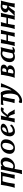

<svg xmlns="http://www.w3.org/2000/svg" viewBox="2655 -3137 719 6069"><g transform="rotate(-90 3014.5 -102.5)"><path d="M268.1 -430.2H551.8Q576.2 -430.2 613.8 -436L615.2 -425.8Q594.2 -367.7 568.8 -248L554.2 -180.2Q531.7 -80.1 525.9 -4.9L516.1 4.9Q482.9 0 462.9 0Q436.5 0 401.9 5.9L400.9 -3.9Q423.3 -75.7 446.8 -182.1L460.9 -250Q484.9 -358.4 480 -371.1Q476.1 -380.9 474.1 -380.9H328.1Q323.7 -380.9 316.9 -370.1Q309.1 -360.4 284.2 -248L270 -180.2Q247.6 -69.8 241.2 -4.9L231.9 4.9Q198.7 0 179.2 0Q153.3 0 117.2 5.9L116.2 -3.9Q138.2 -68.4 162.1 -182.1L176.8 -250Q197.8 -352.5 205.1 -424.8L214.8 -435.1Q246.6 -430.2 268.1 -430.2Z M773.9 -293 726.6 -68.8 724.6 -71.8Q734.4 -55.7 754.4 -47.4Q774.4 -39.1 794.9 -39.1Q844.7 -39.1 885.5 -86.7Q926.3 -134.3 946.8 -221.2Q952.6 -249.5 952.6 -274.9Q952.6 -323.7 933.8 -348.9Q915 -374 887.7 -374Q856.4 -374 825.7 -352.1Q794.9 -330.1 772 -291ZM921.9 -439.9Q994.1 -439.9 1032.5 -395.5Q1070.8 -351.1 1070.8 -283.2Q1070.8 -253.9 1064.9 -230Q1041.5 -126 963.6 -58.1Q885.7 9.8 785.6 9.8Q739.7 9.8 711.9 -2Q710.9 3.4 708.3 13.9Q705.6 24.4 704.6 27.8Q675.8 180.7 671.9 224.1L661.6 233.9Q633.3 229 609.9 229Q586.9 229 547.9 234.9L546.9 225.1Q572.8 151.9 597.7 25.9L653.8 -235.8Q682.1 -375.5 684.6 -423.8Q684.6 -424.3 685.5 -428.5Q686.5 -432.6 686.5 -433.1Q738.8 -427.7 779.8 -436Q793.5 -436 797.9 -432.4Q802.2 -428.7 800.8 -419.9Q799.8 -415 797.4 -405Q794.9 -395 793.9 -390.1Q853.5 -439.9 921.9 -439.9Z M1466.8 -439.9Q1554.2 -439.9 1599.4 -397.5Q1644.5 -355 1644.5 -278.8Q1644.5 -156.2 1565.2 -73.2Q1485.8 9.8 1369.6 9.8Q1281.2 9.8 1233.9 -34.9Q1186.5 -79.6 1186.5 -152.8Q1186.5 -214.8 1210.2 -269Q1233.9 -323.2 1272.9 -360.4Q1312 -397.5 1362.8 -418.7Q1413.6 -439.9 1466.8 -439.9ZM1452.6 -391.1Q1415.5 -391.1 1385.7 -367.9Q1356 -344.7 1338.9 -308.3Q1321.8 -272 1312.7 -232.2Q1303.7 -192.4 1303.7 -154.8Q1303.7 -105 1323.5 -72Q1343.3 -39.1 1386.7 -39.1Q1427.2 -39.1 1461.4 -76.7Q1495.6 -114.3 1514.2 -173.3Q1532.7 -232.4 1532.7 -296.9Q1532.7 -342.8 1513.9 -366.9Q1495.1 -391.1 1452.6 -391.1Z M2139.2 -362.8Q2139.2 -348.6 2133.8 -333.5Q2128.4 -318.4 2110.1 -297.4Q2091.8 -276.4 2062.5 -258.3Q2033.2 -240.2 1979.5 -222.2Q1925.8 -204.1 1855.5 -192.9V-167Q1855.5 -108.9 1874 -82.5Q1892.6 -56.2 1922.4 -56.2Q1953.6 -56.2 1998.3 -77.1Q2043 -98.1 2071.3 -134.8L2100.1 -133.8L2109.4 -87.9Q2074.2 -45.9 2016.6 -18.1Q1959 9.8 1898.4 9.8Q1823.2 9.8 1781.2 -35.9Q1739.3 -81.5 1739.3 -151.9Q1739.3 -226.6 1771.2 -291.5Q1803.2 -356.4 1865.7 -397.7Q1928.2 -439 2008.3 -439Q2070.3 -439 2104.7 -419.2Q2139.2 -399.4 2139.2 -362.8ZM2024.4 -356.9Q2024.4 -373.5 2014.6 -383.8Q2004.9 -394 1986.3 -394Q1952.1 -394 1917.5 -356.7Q1882.8 -319.3 1864.3 -242.2Q1897 -248 1924.1 -256.8Q1951.2 -265.6 1974.6 -279.1Q1998 -292.5 2011.2 -312.5Q2024.4 -332.5 2024.4 -356.9Z M2227.1 -182.1 2241.7 -250Q2264.2 -368.7 2270 -424.8L2279.8 -435.1Q2310.1 -430.2 2333 -430.2Q2357.9 -430.2 2394 -436L2395 -425.8Q2377.4 -375.5 2349.1 -249Q2362.3 -253.4 2375.2 -264.6Q2388.2 -275.9 2396 -286.1Q2403.8 -296.4 2418 -315.9Q2432.1 -336.4 2444.8 -352.1Q2515.1 -437 2601.1 -437Q2619.6 -437 2652.8 -426.8L2657.7 -420.9Q2655.3 -410.2 2644 -387Q2632.8 -363.8 2619.1 -344.2L2591.8 -341.8Q2577.1 -357.9 2560.1 -357.9Q2536.6 -357.9 2516.1 -340.1Q2495.6 -322.3 2473.1 -292Q2470.7 -289.1 2467.3 -284.2Q2463.9 -279.3 2462.9 -277.8Q2436.5 -241.2 2414.1 -226.1Q2453.1 -213.9 2480 -180.9Q2506.8 -147.9 2532.7 -95.2Q2566.9 -26.9 2586.9 -3.9L2578.1 4.9Q2552.7 0 2520 0Q2487.8 0 2449.7 4.9Q2437 -26.9 2428.7 -55.2Q2419.9 -84 2413.8 -100.6Q2407.7 -117.2 2396.5 -139.6Q2385.3 -162.1 2370.8 -176Q2356.4 -189.9 2337.9 -195.8Q2337.4 -193.4 2336.4 -187.5Q2335.4 -181.6 2335 -180.2Q2312.5 -76.7 2306.2 -4.9L2295.9 4.9Q2264.2 0 2244.1 0Q2218.3 0 2182.1 5.9L2181.2 -3.9Q2199.2 -56.6 2227.1 -182.1Z M2835.9 -182.1Q2863.8 -318.8 2874.5 -369.1Q2827.6 -368.2 2791.5 -363.5Q2755.4 -358.9 2742.7 -354.5L2730 -350.1L2727.5 -365.2Q2732.9 -378.4 2744.6 -436Q2790 -433.1 2811.5 -433.1H3071.8Q3126.5 -433.1 3143.6 -432.1Q3130.4 -390.6 3128.9 -366.2Q3128.4 -365.7 3125.2 -364.7Q3122.1 -363.8 3118.9 -363Q3115.7 -362.3 3115.7 -361.8Q3106 -369.1 2982.9 -369.1Q2950.2 -211.9 2942.9 -180.2Q2918.9 -64 2915.5 -4.9L2905.8 4.9Q2884.8 0 2851.6 0Q2831.5 0 2815.9 -1Q2800.3 -2 2794.4 -2.9L2788.6 -3.9Q2814 -71.8 2835.9 -182.1Z M2989.3 -373 2987.3 -405.8Q3009.3 -420.9 3037.4 -431.4Q3065.4 -441.9 3087.4 -441.9Q3112.8 -441.9 3134.5 -418Q3156.2 -394 3169.4 -357.2Q3182.6 -320.3 3189.9 -279.1Q3197.3 -237.8 3197.3 -200.2Q3197.3 -140.6 3190.4 -92.8Q3200.2 -109.4 3216.3 -139.2Q3256.3 -215.8 3276.4 -290.8Q3296.4 -365.7 3293.5 -422.9L3305.7 -435.1Q3329.1 -430.2 3353.5 -430.2Q3378.4 -430.2 3405.3 -434.1L3416.5 -421.9Q3410.2 -408.2 3402.8 -391.1Q3395.5 -374 3387 -353Q3378.4 -332 3373.5 -320.8Q3336.4 -230.5 3302.7 -161.1Q3264.6 -83 3215.8 -13.2Q3167 56.6 3110.1 113.3Q3053.2 169.9 2987.8 203.4Q2922.4 236.8 2859.4 236.8Q2844.2 236.8 2822.5 232.2Q2800.8 227.5 2793.5 223.1L2791.5 214.8Q2792 212.9 2792.5 209Q2793 205.1 2793.5 203.1Q2799.8 159.2 2810.5 139.2L2840.3 130.9Q2860.8 152.8 2894.5 152.8Q2952.6 152.8 3029.3 94.2Q3058.1 53.2 3074.2 -9.8Q3090.3 -72.8 3090.3 -137.2Q3090.3 -185.5 3082.8 -239.3Q3075.2 -293 3057.9 -336.4Q3040.5 -379.9 3017.6 -379.9Z M3767.6 -258.8H3807.1Q3841.3 -258.8 3861.8 -275.4Q3882.3 -292 3888.2 -321.8Q3904.3 -391.1 3838.4 -391.1Q3817.9 -391.1 3808.1 -387.7Q3798.3 -384.3 3795.2 -378.7Q3792 -373 3788.6 -358.9Q3785.2 -340.3 3777.8 -307.4Q3770.5 -274.4 3767.6 -258.8ZM3756.3 -210 3728.5 -75.2Q3723.6 -53.7 3731.9 -46.4Q3740.2 -39.1 3762.2 -39.1Q3801.8 -39.1 3829.3 -59.1Q3856.9 -79.1 3865.2 -118.2Q3874.5 -159.7 3856.7 -184.8Q3838.9 -210 3798.3 -210ZM3775.4 9.8Q3745.1 9.8 3703.1 3.9Q3670.9 0 3658.2 0Q3647 0 3631.1 1.7Q3615.2 3.4 3604.5 4.9L3594.2 6.8L3593.3 -2.9Q3619.6 -75.2 3643.6 -181.2Q3645.5 -191.9 3649.9 -214.4Q3654.3 -236.8 3656.2 -248Q3681.2 -361.8 3684.6 -424.8Q3684.6 -425.3 3685.5 -429.4Q3686.5 -433.6 3686.5 -434.1Q3709 -431.2 3732.4 -431.2Q3746.1 -431.2 3793.5 -436Q3829.6 -439.9 3854.5 -439.9Q3898.4 -439.9 3929.4 -432.9Q3960.4 -425.8 3976.6 -412.8Q3992.7 -399.9 3999.5 -384.8Q4006.3 -369.6 4006.3 -350.1Q4006.3 -331.5 4003.4 -319.8Q3996.6 -290 3968.5 -267.8Q3940.4 -245.6 3908.2 -235.8Q3947.8 -224.1 3969.7 -193.8Q3991.7 -163.6 3982.4 -119.1Q3972.7 -76.7 3939.9 -46.6Q3907.2 -16.6 3865 -3.4Q3822.8 9.8 3775.4 9.8Z M4356.9 -439.9Q4388.7 -439.9 4439.9 -433.1Q4460 -430.2 4473.1 -430.2Q4477.1 -430.2 4515.1 -435.1Q4516.6 -435.1 4533.9 -437.3Q4551.3 -439.5 4555.2 -439.9L4556.2 -431.2Q4538.6 -386.2 4505.9 -232.9Q4501.5 -210.4 4493.2 -170.7Q4484.9 -130.9 4481.9 -115.2Q4476.1 -88.4 4476.1 -71.8Q4476.1 -54.2 4481 -54.2Q4498 -54.2 4554.2 -76.2L4563 -42Q4532.2 -17.6 4504.2 -3.9Q4476.1 9.8 4444.8 9.8Q4416.5 9.8 4400.1 3.4Q4383.8 -2.9 4375 -20Q4318.4 9.8 4252.9 9.8Q4208 9.8 4174.6 -3.9Q4141.1 -17.6 4122.1 -41.5Q4103 -65.4 4094 -94.2Q4085 -123 4085 -157.2Q4085 -186.5 4090.8 -216.8Q4110.8 -313.5 4187.5 -376.7Q4264.2 -439.9 4356.9 -439.9ZM4358.9 -391.1Q4310.5 -391.1 4268.3 -345Q4226.1 -298.8 4209 -226.1Q4200.2 -184.1 4200.2 -153.8Q4200.2 -95.2 4223.4 -69.1Q4246.6 -43 4280.3 -43Q4294.4 -43 4322.8 -51.8Q4351.1 -60.5 4371.1 -73.2L4364.3 -69.8Q4370.1 -97.2 4381.8 -152.3Q4393.6 -207.5 4398.9 -234.9L4426.3 -372.1Q4402.8 -391.1 4358.9 -391.1Z M4934.1 -182.1 4939.9 -210H4754.9Q4754.4 -207.5 4752.2 -196.5Q4750 -185.5 4749 -180.2Q4726.6 -76.7 4720.2 -4.9L4710.9 4.9Q4677.7 0 4658.2 0Q4632.3 0 4596.2 5.9L4595.2 -3.9Q4617.2 -68.4 4641.1 -182.1L4655.8 -250Q4676.8 -352.5 4684.1 -424.8L4693.8 -435.1Q4725.6 -430.2 4747.1 -430.2Q4772 -430.2 4808.1 -436L4809.1 -425.8Q4787.6 -360.4 4765.1 -258.8H4951.2Q4973.1 -360.8 4977.1 -424.8L4986.8 -435.1Q5018.6 -430.2 5040 -430.2Q5064.9 -430.2 5102.1 -436L5103 -425.8Q5078.6 -353 5057.1 -248L5042 -180.2Q5019 -67.9 5014.2 -4.9L5003.9 4.9Q4970.7 0 4951.2 0Q4925.3 0 4889.2 5.9L4888.2 -3.9Q4908.7 -64 4934.1 -182.1Z M5473.6 -182.1 5479.5 -210H5294.4Q5293.9 -207.5 5291.7 -196.5Q5289.6 -185.5 5288.6 -180.2Q5266.1 -76.7 5259.8 -4.9L5250.5 4.9Q5217.3 0 5197.8 0Q5171.9 0 5135.7 5.9L5134.8 -3.9Q5156.7 -68.4 5180.7 -182.1L5195.3 -250Q5216.3 -352.5 5223.6 -424.8L5233.4 -435.1Q5265.1 -430.2 5286.6 -430.2Q5311.5 -430.2 5347.7 -436L5348.6 -425.8Q5327.1 -360.4 5304.7 -258.8H5490.7Q5512.7 -360.8 5516.6 -424.8L5526.4 -435.1Q5558.1 -430.2 5579.6 -430.2Q5604.5 -430.2 5641.6 -436L5642.6 -425.8Q5618.2 -353 5596.7 -248L5581.5 -180.2Q5558.6 -67.9 5553.7 -4.9L5543.5 4.9Q5510.3 0 5490.7 0Q5464.8 0 5428.7 5.9L5427.7 -3.9Q5448.2 -64 5473.6 -182.1Z M5870.1 -233.9 5897 -357.9Q5900.9 -376 5890.4 -381.6Q5879.9 -387.2 5855 -387.2Q5823.2 -387.2 5800.3 -366Q5777.3 -344.7 5770 -311Q5762.7 -275.9 5780.8 -254.9Q5798.8 -233.9 5851.1 -233.9ZM5853 -439.9Q5861.8 -439.9 5904.3 -435.1Q5934.6 -430.2 5965.3 -430.2Q5979 -430.2 5994.9 -431.9Q6010.7 -433.6 6019.5 -435.5L6028.3 -437L6029.3 -425.8Q6009.8 -376.5 5981.9 -248L5966.3 -178.2Q5941.9 -60.1 5939.9 -4.9Q5939.9 -4.4 5939 1Q5938 6.3 5938 6.8Q5909.2 0 5876 0Q5863.8 0 5848.1 1.7Q5832.5 3.4 5823.2 4.9L5814 6.8L5813 -3.9Q5834.5 -66.9 5856.9 -170.9Q5857.9 -174.3 5858.4 -178.7Q5858.9 -183.1 5859.9 -187Q5832.5 -179.2 5814.2 -160.9Q5795.9 -142.6 5772.9 -106.9Q5722.7 -30.3 5690.9 3.9Q5665.5 0 5622.1 0Q5591.3 0 5559.1 7.8L5558.1 -3.9Q5574.7 -19.5 5587.4 -32.7Q5600.1 -45.9 5619.4 -66.9Q5638.7 -87.9 5641.1 -90.8Q5646.5 -96.2 5657 -108.9Q5667.5 -121.6 5674.3 -128.9Q5709 -167 5740.2 -192.9Q5700.7 -197.8 5675 -230Q5649.4 -262.2 5656.2 -308.1Q5662.1 -331.1 5676 -353Q5689.9 -375 5712.9 -395.3Q5735.8 -415.5 5772.2 -427.7Q5808.6 -439.9 5853 -439.9Z"/></g></svg>

Font: Linear Smooth
Style: Bold Italic
Weight: 700
Designer: Philipp H. Poll, Flanker
Foundry: Philipp H. Poll, reworked by Flanker
Version: Version 1.061 | FøM Fix